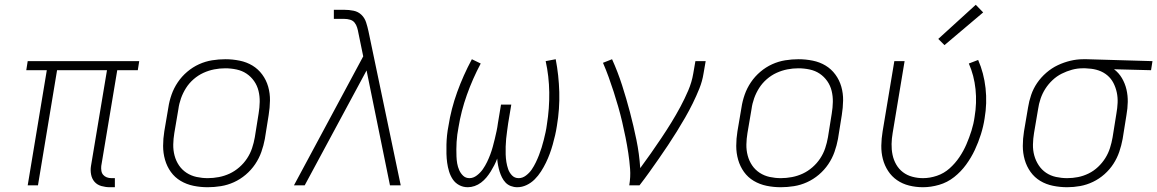

<svg xmlns="http://www.w3.org/2000/svg" viewBox="-20 -776 4846 804"><path d="M440 8Q422 8 404.5 3Q387 -2 376 -14.5Q365 -27 361.5 -45Q358 -63 361 -81L428 -482H219L139 0H96L176 -482H90L96 -520H563L557 -482H471L404 -81Q403 -71 404.5 -61Q406 -51 412 -44Q418 -37 427 -33.5Q436 -30 447 -30H461V8Z M850 8Q850 8 850 8Q850 8 850 8H849Q819 8 790 2Q761 -4 736.5 -18.5Q712 -33 695.5 -56Q679 -79 671 -107Q663 -135 663 -165Q663 -195 668 -226L685 -326Q689 -353 698.5 -380Q708 -407 724.5 -431.5Q741 -456 764 -475.5Q787 -495 813.5 -507Q840 -519 868 -523.5Q896 -528 924 -528Q924 -528 924 -528Q924 -528 924 -528Q954 -528 983.5 -522Q1013 -516 1037 -501.5Q1061 -487 1078 -464Q1095 -441 1103 -413Q1111 -385 1110.5 -355Q1110 -325 1105 -294L1089 -194Q1084 -167 1074.5 -140Q1065 -113 1048.5 -88.5Q1032 -64 1009 -44.5Q986 -25 959.5 -13Q933 -1 905 3.5Q877 8 850 8ZM850 -30Q873 -30 896.5 -34.5Q920 -39 941.5 -49Q963 -59 982 -75.5Q1001 -92 1014.5 -112.5Q1028 -133 1035.5 -155.5Q1043 -178 1047 -201L1063 -301Q1067 -325 1067.5 -349Q1068 -373 1062.5 -395.5Q1057 -418 1044 -436.5Q1031 -455 1012.5 -467.5Q994 -480 970.5 -485Q947 -490 923 -490Q900 -490 877 -485.5Q854 -481 832 -471Q810 -461 791 -444.5Q772 -428 759 -407.5Q746 -387 738 -364.5Q730 -342 727 -319L710 -219Q706 -195 705.5 -171Q705 -147 711 -124.5Q717 -102 729.5 -83.5Q742 -65 761 -52.5Q780 -40 803 -35Q826 -30 850 -30Z M1211 0 1501 -540 1481 -637Q1479 -649 1475.5 -660.5Q1472 -672 1465 -681Q1458 -690 1446 -693.5Q1434 -697 1421 -697H1378V-735H1421Q1442 -735 1461 -731Q1480 -727 1493.5 -714Q1507 -701 1513 -682.5Q1519 -664 1523 -645L1658 0H1613L1515 -481L1256 0Z M2146 8Q2132 8 2119 3Q2106 -2 2097 -11.5Q2088 -21 2082 -33Q2076 -45 2072 -58Q2068 -71 2065.5 -84.5Q2063 -98 2062 -112Q2057 -98 2050 -84.5Q2043 -71 2035 -58Q2027 -45 2017 -33Q2007 -21 1994.5 -11.5Q1982 -2 1967.5 3Q1953 8 1939 8Q1919 8 1902.5 -1Q1886 -10 1876 -25Q1866 -40 1860.5 -58Q1855 -76 1852.5 -94.5Q1850 -113 1849.5 -132Q1849 -151 1849.5 -170.5Q1850 -190 1852 -209.5Q1854 -229 1858 -249Q1869 -320 1894.5 -390.5Q1920 -461 1956 -528L1993 -510Q1959 -446 1935 -378.5Q1911 -311 1900 -243Q1897 -228 1895 -212.5Q1893 -197 1892 -181.5Q1891 -166 1891 -151Q1891 -136 1891.5 -121Q1892 -106 1894.5 -91.5Q1897 -77 1903 -63.5Q1909 -50 1919.5 -40Q1930 -30 1946 -30Q1946 -30 1946 -30Q1946 -30 1946 -30Q1962 -30 1977 -41.5Q1992 -53 2002 -67.5Q2012 -82 2019.5 -97.5Q2027 -113 2033 -129Q2039 -145 2043.5 -161.5Q2048 -178 2052 -194.5Q2056 -211 2059.5 -227.5Q2063 -244 2065 -260L2078 -338H2121L2108 -260Q2106 -244 2103.5 -227.5Q2101 -211 2099.5 -194.5Q2098 -178 2097.5 -162Q2097 -146 2097.5 -129.5Q2098 -113 2100.5 -97.5Q2103 -82 2108 -67.5Q2113 -53 2124 -41.5Q2135 -30 2152 -30Q2152 -30 2152 -30Q2152 -30 2152 -30Q2168 -30 2182.5 -41Q2197 -52 2206.5 -66Q2216 -80 2223.5 -95.5Q2231 -111 2237 -126.5Q2243 -142 2248 -158Q2253 -174 2257 -190Q2261 -206 2264.5 -222Q2268 -238 2270 -254Q2281 -322 2280 -389.5Q2279 -457 2265 -520L2307 -528Q2320 -461 2322 -390.5Q2324 -320 2312 -249Q2309 -229 2304.5 -209.5Q2300 -190 2294.5 -170.5Q2289 -151 2282 -132Q2275 -113 2266 -94.5Q2257 -76 2245.5 -58Q2234 -40 2219 -25Q2204 -10 2185 -1Q2166 8 2146 8Z M2615 0Q2621 -35 2618.5 -68.5Q2616 -102 2611 -135Q2606 -168 2599.5 -200.5Q2593 -233 2585.5 -265Q2578 -297 2569 -328.5Q2560 -360 2550 -391Q2540 -422 2529 -452.5Q2518 -483 2505 -513L2543 -528Q2567 -475 2585 -419Q2603 -363 2618 -306Q2633 -249 2645 -190.5Q2657 -132 2661 -72Q2684 -103 2706 -134.5Q2728 -166 2749.5 -198Q2771 -230 2791 -262.5Q2811 -295 2829 -328.5Q2847 -362 2862 -397Q2877 -432 2883 -468L2892 -520H2935L2926 -468Q2921 -436 2908.5 -405Q2896 -374 2881 -343.5Q2866 -313 2849 -283.5Q2832 -254 2814 -225Q2796 -196 2777 -167.5Q2758 -139 2738.5 -111Q2719 -83 2699 -55Q2679 -27 2658 0Z M3250 8Q3250 8 3250 8Q3250 8 3250 8H3249Q3219 8 3190 2Q3161 -4 3136.5 -18.5Q3112 -33 3095.5 -56Q3079 -79 3071 -107Q3063 -135 3063 -165Q3063 -195 3068 -226L3085 -326Q3089 -353 3098.5 -380Q3108 -407 3124.5 -431.5Q3141 -456 3164 -475.5Q3187 -495 3213.5 -507Q3240 -519 3268 -523.5Q3296 -528 3324 -528Q3324 -528 3324 -528Q3324 -528 3324 -528Q3354 -528 3383.5 -522Q3413 -516 3437 -501.5Q3461 -487 3478 -464Q3495 -441 3503 -413Q3511 -385 3510.5 -355Q3510 -325 3505 -294L3489 -194Q3484 -167 3474.5 -140Q3465 -113 3448.5 -88.5Q3432 -64 3409 -44.5Q3386 -25 3359.5 -13Q3333 -1 3305 3.5Q3277 8 3250 8ZM3250 -30Q3273 -30 3296.5 -34.5Q3320 -39 3341.5 -49Q3363 -59 3382 -75.5Q3401 -92 3414.5 -112.5Q3428 -133 3435.5 -155.5Q3443 -178 3447 -201L3463 -301Q3467 -325 3467.5 -349Q3468 -373 3462.5 -395.5Q3457 -418 3444 -436.5Q3431 -455 3412.5 -467.5Q3394 -480 3370.5 -485Q3347 -490 3323 -490Q3300 -490 3277 -485.5Q3254 -481 3232 -471Q3210 -461 3191 -444.5Q3172 -428 3159 -407.5Q3146 -387 3138 -364.5Q3130 -342 3127 -319L3110 -219Q3106 -195 3105.5 -171Q3105 -147 3111 -124.5Q3117 -102 3129.5 -83.5Q3142 -65 3161 -52.5Q3180 -40 3203 -35Q3226 -30 3250 -30Z M3845 8Q3815 8 3787 1Q3759 -6 3736.5 -21.5Q3714 -37 3699 -60Q3684 -83 3677 -110Q3670 -137 3670.5 -166.5Q3671 -196 3676 -226L3725 -520H3768L3718 -219Q3714 -196 3713.5 -173Q3713 -150 3717.5 -128Q3722 -106 3733 -87Q3744 -68 3761 -55Q3778 -42 3800 -36Q3822 -30 3845 -30Q3874 -30 3903.5 -40Q3933 -50 3956.5 -71Q3980 -92 3997.5 -118Q4015 -144 4027 -172Q4039 -200 4048 -228.5Q4057 -257 4061 -286Q4071 -345 4065 -402.5Q4059 -460 4037 -510L4076 -525Q4100 -470 4107 -407Q4114 -344 4103 -280Q4098 -247 4087.5 -213.5Q4077 -180 4062 -148Q4047 -116 4025.5 -86.5Q4004 -57 3975.5 -34.5Q3947 -12 3912.5 -2Q3878 8 3845 8ZM3935 -587 3909 -613 4066 -756 4097 -724Z M4449 8Q4419 8 4389.5 2Q4360 -4 4336 -18.5Q4312 -33 4295.5 -56Q4279 -79 4271 -107Q4263 -135 4263 -165Q4263 -195 4268 -226L4285 -326Q4289 -352 4298 -378.5Q4307 -405 4323 -428.5Q4339 -452 4361.5 -471.5Q4384 -491 4409.5 -503Q4435 -515 4462 -521.5Q4489 -528 4516 -528Q4520 -528 4523.5 -528Q4527 -528 4531 -528L4806 -520L4800 -482L4645 -486Q4665 -471 4678 -449Q4691 -427 4697 -401.5Q4703 -376 4702.5 -349Q4702 -322 4697 -294L4681 -194Q4676 -167 4667 -140.5Q4658 -114 4642.5 -90Q4627 -66 4605 -46.5Q4583 -27 4557 -14.5Q4531 -2 4503.5 3Q4476 8 4449 8ZM4449 -30Q4472 -30 4494.5 -34.5Q4517 -39 4538.5 -49.5Q4560 -60 4578 -77Q4596 -94 4608.5 -114Q4621 -134 4628 -156Q4635 -178 4639 -201L4655 -301Q4659 -323 4660 -345.5Q4661 -368 4656.5 -389Q4652 -410 4642.5 -428.5Q4633 -447 4617 -460.5Q4601 -474 4580.5 -481Q4560 -488 4538 -489L4525 -490Q4522 -490 4519 -490Q4516 -490 4513 -490Q4491 -490 4469 -484Q4447 -478 4426 -467.5Q4405 -457 4387.5 -440.5Q4370 -424 4357.5 -404.5Q4345 -385 4337.5 -363Q4330 -341 4327 -319L4310 -219Q4306 -195 4305.5 -171Q4305 -147 4311 -125Q4317 -103 4329.5 -84Q4342 -65 4360.5 -52.5Q4379 -40 4402 -35Q4425 -30 4449 -30Z"/></svg>

Font: Iosevka SS04 XLt Ex Obl
Style: Regular
Weight: 200
Width: 7
Italic angle: -9°
Monospace: yes
Designer: Belleve Invis
Foundry: Belleve Invis
Version: Version 19.0.0; ttfautohint (v1.8.4)